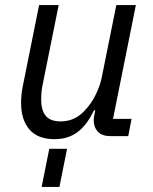

<svg xmlns="http://www.w3.org/2000/svg" viewBox="-20 -536 602 756"><path d="M195 12Q129 12 96 -26Q63 -64 63 -131Q63 -145 64.5 -162Q66 -179 70 -198L134 -516H211L147 -198Q144 -183 143 -168.5Q142 -154 142 -145Q142 -102 160 -80Q178 -58 219 -58Q246 -58 269 -68Q292 -78 312 -99Q340 -128 357 -163.5Q374 -199 380 -228L438 -516H515L425 -68H498L485 0H415Q382 0 365.5 -17.5Q349 -35 349 -63Q349 -68 350 -75Q351 -82 353 -92L355 -102H350Q323 -44 285.5 -16Q248 12 195 12ZM144 200 174 50H244L214 200Z"/></svg>

Font: IBM Plex Sans
Style: Italic
Weight: 400
Italic angle: -11.31°
Designer: Mike Abbink, Paul van der Laan, Pieter van Rosmalen
Foundry: Bold Monday
Version: Version 3.201